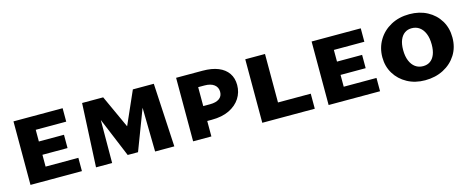

<svg xmlns="http://www.w3.org/2000/svg" viewBox="-31 -927 3384 1381"><g transform="rotate(-15 1661.0 -236.5)"><path d="M73 0V-473H212V0ZM123 0V-99H456V0ZM123 -187V-286H399V-187ZM123 -373V-473H439V-373Z M1001 0 994 -406 1031 -421 881 -27H804L633 -439L673 -473H741L882 -165H826L962 -473H1118L1144 0ZM561 0 584 -473H683L681 0Z M1284 0V-473H1480Q1550 -473 1597.5 -453.5Q1645 -434 1670 -397.5Q1695 -361 1695 -310Q1695 -255 1666.5 -211Q1638 -167 1584.5 -141Q1531 -115 1454 -115H1354V-226H1470Q1515 -226 1539.5 -243.5Q1564 -261 1564 -294Q1564 -328 1538.5 -347.5Q1513 -367 1467 -367H1420V0Z M1799 0V-473H1946V0ZM1846 0V-112H2190V0Z M2293 0V-473H2432V0ZM2343 0V-99H2676V0ZM2343 -187V-286H2619V-187ZM2343 -373V-473H2659V-373Z M3011 8Q2937 8 2879 -23.5Q2821 -55 2788 -109Q2755 -163 2755 -231Q2755 -301 2789 -358Q2823 -415 2883.5 -448Q2944 -481 3022 -481Q3097 -481 3155 -450Q3213 -419 3246 -364.5Q3279 -310 3279 -239Q3279 -166 3244 -110.5Q3209 -55 3148.5 -23.5Q3088 8 3011 8ZM3023 -94Q3054 -94 3076 -109.5Q3098 -125 3110 -155Q3122 -185 3122 -229Q3122 -277 3108 -310.5Q3094 -344 3069.5 -361.5Q3045 -379 3012 -379Q2982 -379 2960 -363.5Q2938 -348 2925.5 -318Q2913 -288 2913 -243Q2913 -196 2927 -162.5Q2941 -129 2965.5 -111.5Q2990 -94 3023 -94Z"/></g></svg>

Font: Ysabeau SC ExtraBold
Style: Regular
Weight: 800
Designer: Christian Thalmann (Catharsis Fonts)
Version: Version 2.001;gftools[0.9.30]; featfreeze: smcp